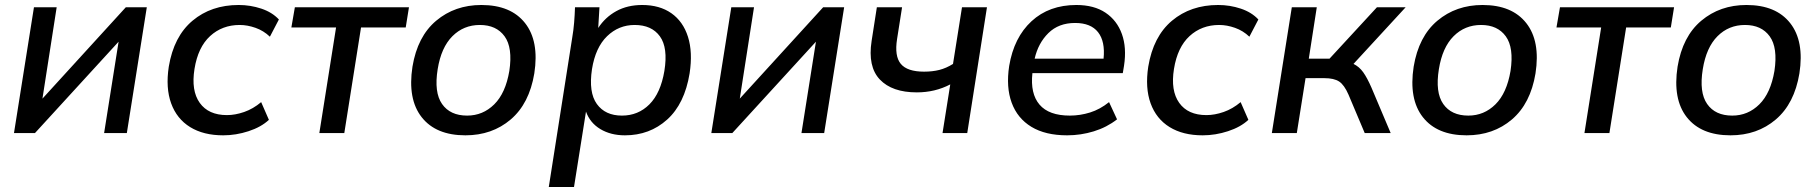

<svg xmlns="http://www.w3.org/2000/svg" viewBox="-20 -533 7279 769"><path d="M36 0 116 -504H207L150 -138L484 -504H568L488 0H397L455 -366L120 0Z M643 0ZM874 9Q795 9 741.5 -24Q688 -57 665.5 -119Q643 -181 656 -266Q676 -387 751 -450Q826 -513 936 -513Q983 -513 1026.5 -498.5Q1070 -484 1097 -455L1061 -386Q1036 -410 1003.5 -421.5Q971 -433 940 -433Q870 -433 821.5 -388.5Q773 -344 759 -257Q745 -170 780 -121Q815 -72 889 -72Q922 -72 958 -84.5Q994 -97 1026 -124L1057 -53Q1026 -24 975.5 -7.5Q925 9 874 9Z M1259 0 1326 -423H1147L1161 -504H1618L1605 -423H1426L1359 0Z M1612 0ZM1844 9Q1726 9 1669 -63.5Q1612 -136 1632 -266Q1652 -387 1727 -450Q1802 -513 1908 -513Q2026 -513 2083 -440.5Q2140 -368 2120 -239Q2100 -118 2025.5 -54.5Q1951 9 1844 9ZM1851 -70Q1914 -70 1959.5 -115Q2005 -160 2020 -249Q2034 -342 2001 -387.5Q1968 -433 1902 -433Q1837 -433 1792 -388Q1747 -343 1733 -256Q1718 -163 1750.5 -116.5Q1783 -70 1851 -70Z M2178 0ZM2178 216 2272 -383Q2277 -412 2279.5 -442.5Q2282 -473 2283 -504H2381L2376 -421Q2404 -464 2448.5 -488.5Q2493 -513 2552 -513Q2622 -513 2669 -480Q2716 -447 2735.5 -385.5Q2755 -324 2742 -239Q2722 -117 2652 -54Q2582 9 2483 9Q2426 9 2384.5 -16Q2343 -41 2327 -86L2279 216ZM2471 -70Q2536 -70 2581 -115Q2626 -160 2641 -249Q2656 -342 2623 -387.5Q2590 -433 2522 -433Q2458 -433 2411.5 -388Q2365 -343 2351 -256Q2337 -163 2370.5 -116.5Q2404 -70 2471 -70Z M2829 0 2909 -504H3000L2943 -138L3277 -504H3361L3281 0H3190L3248 -366L2913 0Z M3755 0 3786 -195Q3725 -163 3652 -163Q3553 -163 3504 -214.5Q3455 -266 3471 -369L3492 -504H3593L3573 -377Q3562 -308 3588 -277Q3614 -246 3681 -246Q3715 -246 3742.5 -253Q3770 -260 3797 -277L3833 -504H3933L3854 0Z M4009 0ZM4254 9Q4167 9 4111 -25Q4055 -59 4032 -121.5Q4009 -184 4022 -269Q4041 -383 4111.5 -448Q4182 -513 4291 -513Q4362 -513 4408 -482Q4454 -451 4473.5 -396.5Q4493 -342 4482 -270L4477 -240H4115Q4106 -158 4143.5 -114Q4181 -70 4265 -70Q4306 -70 4346 -82.5Q4386 -95 4422 -124L4454 -55Q4413 -23 4361 -7Q4309 9 4254 9ZM4286 -441Q4220 -441 4179 -400.5Q4138 -360 4124 -298H4400Q4407 -367 4378 -404Q4349 -441 4286 -441Z M4566 0ZM4797 9Q4718 9 4664.5 -24Q4611 -57 4588.5 -119Q4566 -181 4579 -266Q4599 -387 4674 -450Q4749 -513 4859 -513Q4906 -513 4949.5 -498.5Q4993 -484 5020 -455L4984 -386Q4959 -410 4926.5 -421.5Q4894 -433 4863 -433Q4793 -433 4744.5 -388.5Q4696 -344 4682 -257Q4668 -170 4703 -121Q4738 -72 4812 -72Q4845 -72 4881 -84.5Q4917 -97 4949 -124L4980 -53Q4949 -24 4898.5 -7.5Q4848 9 4797 9Z M5074 0 5154 -504H5254L5222 -298H5305L5495 -504H5610L5401 -277Q5424 -266 5440 -243.5Q5456 -221 5473 -182L5550 0H5446L5381 -154Q5364 -193 5343.5 -206.5Q5323 -220 5284 -220H5209L5174 0Z M5622 0ZM5854 9Q5736 9 5679 -63.5Q5622 -136 5642 -266Q5662 -387 5737 -450Q5812 -513 5918 -513Q6036 -513 6093 -440.5Q6150 -368 6130 -239Q6110 -118 6035.5 -54.5Q5961 9 5854 9ZM5861 -70Q5924 -70 5969.5 -115Q6015 -160 6030 -249Q6044 -342 6011 -387.5Q5978 -433 5912 -433Q5847 -433 5802 -388Q5757 -343 5743 -256Q5728 -163 5760.5 -116.5Q5793 -70 5861 -70Z M6326 0 6393 -423H6214L6228 -504H6685L6672 -423H6493L6426 0Z M6679 0ZM6911 9Q6793 9 6736 -63.5Q6679 -136 6699 -266Q6719 -387 6794 -450Q6869 -513 6975 -513Q7093 -513 7150 -440.5Q7207 -368 7187 -239Q7167 -118 7092.5 -54.5Q7018 9 6911 9ZM6918 -70Q6981 -70 7026.5 -115Q7072 -160 7087 -249Q7101 -342 7068 -387.5Q7035 -433 6969 -433Q6904 -433 6859 -388Q6814 -343 6800 -256Q6785 -163 6817.5 -116.5Q6850 -70 6918 -70Z"/></svg>

Font: Winston Medium
Style: Italic
Weight: 500
Italic angle: -9°
Designer: Original fonts by Vernon Adams / Changes by Cristiano Sobral
Foundry: Original fonts by Vernon Adams / Changes by Cristiano Sobral
Version: Version 2.503;July 17, 2020;FontCreator 13.0.0.2655 64-bit